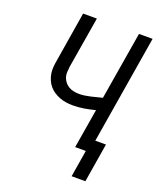

<svg xmlns="http://www.w3.org/2000/svg" viewBox="-161 -836 923 1101"><g transform="rotate(20 300.0 -285.5)"><path d="M494 164H410L437 0H372L412 -240Q378 -231 344.5 -225.5Q311 -220 277 -220Q256 -220 235.5 -223Q215 -226 195.5 -233.5Q176 -241 159.5 -252Q143 -263 130.5 -278Q118 -293 110 -312Q102 -331 99 -351Q96 -371 98 -392.5Q100 -414 104 -435L153 -735H237L185 -423Q183 -406 182 -389Q181 -372 186 -357Q191 -342 201 -329.5Q211 -317 224.5 -309Q238 -301 254.5 -297.5Q271 -294 288 -294Q305 -294 322.5 -296.5Q340 -299 357 -303Q374 -307 391 -311.5Q408 -316 425 -320L494 -735H577L468 -74H533Z"/></g></svg>

Font: Zed Sans Extended
Style: Italic
Weight: 400
Width: 7
Italic angle: -9°
Designer: Belleve Invis
Foundry: Belleve Invis
Version: Version 1.0.0; ttfautohint (v1.8.4)